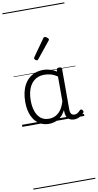

<svg xmlns="http://www.w3.org/2000/svg" viewBox="-172 -1205 968 1900"><g transform="rotate(-10 311.5 -255.0)"><path d="M265 17Q210 17 166 -12Q122 -41 96.5 -98Q71 -155 71 -238Q71 -288 80.5 -331Q90 -374 109 -408.5Q128 -443 156 -467.5Q184 -492 220.5 -505.5Q257 -519 301 -519Q335 -519 368 -509Q401 -499 434 -479V-495Q434 -506 440.5 -510.5Q447 -515 461 -515Q475 -515 481 -510.5Q487 -506 487 -496V-91Q487 -70 491.5 -56.5Q496 -43 506 -36.5Q516 -30 531 -30Q541 -30 550.5 -33.5Q560 -37 569.5 -44.5Q579 -52 590 -63Q595 -69 601.5 -68.5Q608 -68 614 -61Q621 -55 622 -48Q623 -41 619 -34Q608 -19 592 -7.5Q576 4 558 10.5Q540 17 522 17Q501 17 485.5 11.5Q470 6 458.5 -5.5Q447 -17 441.5 -33.5Q436 -50 435 -72Q435 -76 434.5 -81.5Q434 -87 434 -92Q411 -47 382 -23.5Q353 0 322.5 8.5Q292 17 265 17ZM127 -242Q127 -180 143.5 -133Q160 -86 192.5 -59.5Q225 -33 274 -33Q306 -33 336.5 -46.5Q367 -60 392.5 -92.5Q418 -125 434 -181V-429Q399 -453 367 -461.5Q335 -470 302 -470Q270 -470 243 -460.5Q216 -451 194.5 -432Q173 -413 158 -385.5Q143 -358 135 -322Q127 -286 127 -242ZM258 -623Q251 -623 241.5 -631Q232 -639 232 -647Q232 -649 233.5 -651.5Q235 -654 237 -659L356 -827Q359 -833 363 -835Q367 -837 372 -837Q379 -837 387.5 -832Q396 -827 402.5 -820.5Q409 -814 409 -807Q409 -803 407.5 -800Q406 -797 402 -793L272 -632Q265 -623 258 -623ZM0 621H623V631H0ZM0 -20H623V0H0ZM0 -505H623V-500H0ZM0 -1141H623V-1131H0Z"/></g></svg>

Font: Playwrite BR Guides
Style: Regular
Weight: 400
Designer: Veronika Burian, José Scaglione
Foundry: TypeTogether
Version: Version 1.003